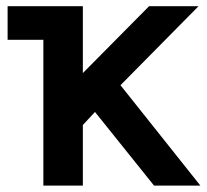

<svg xmlns="http://www.w3.org/2000/svg" viewBox="-20 -583 649 603"><path d="M3.9 -458V-563.5H240.2V-353.5L448.2 -563.5H603.5L358.4 -315.4L609.4 0H463.9L278.3 -231.4L240.2 -190.4V0H116.2V-458Z"/></svg>

Font: Gothic A1
Style: Bold
Weight: 700
Version: Version 2.50